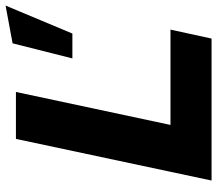

<svg xmlns="http://www.w3.org/2000/svg" viewBox="-65 -712 777 687"><g transform="rotate(-90 323.5 -368.5)"><path d="M21 0 170 -700H338L220 -147H561L529 0ZM458 -498 512 -712 647 -737 547 -498Z"/></g></svg>

Font: Red Hat Text VF
Style: Italic
Weight: 400
Italic angle: -12°
Designer: Pentagram, MCKL
Foundry: Pentagram, MCKL
Version: Version 1.023